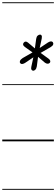

<svg xmlns="http://www.w3.org/2000/svg" viewBox="-25 -1250 496 1698"><path d="M423 -833.5 334 -782 404 -731.5Q417.5 -721.5 419.5 -711.2Q421.5 -701 415 -694Q408.5 -687 397.2 -686.5Q386 -686 372.5 -695.5L311.5 -747.5L300.5 -662.5Q297 -642.5 286.8 -632.8Q276.5 -623 266.5 -625Q257.5 -626.5 253 -634.5Q248.5 -642.5 252 -659.5L270 -743L196.5 -693.5Q184.5 -686.5 176 -684.8Q167.5 -683 161.8 -685.5Q156 -688 153 -693Q147.5 -701 152.2 -712.5Q157 -724 175.5 -736.5L262.5 -786.5L194 -835.5Q180 -846.5 179.2 -856.5Q178.5 -866.5 186 -874Q192.5 -881.5 201.5 -882.2Q210.5 -883 223 -873L283.5 -822L295 -906.5Q298 -926.5 308.5 -935.2Q319 -944 329.5 -944Q337.5 -944 342.5 -936.5Q347.5 -929 344 -908.5L326 -825.5L400.5 -875Q417.5 -885 427.8 -884Q438 -883 443 -875.5Q449 -867 445 -855.8Q441 -844.5 423 -833.5ZM423 -833.5 334 -782 404 -731.5Q417.5 -721.5 419.5 -711.2Q421.5 -701 415 -694Q408.5 -687 397.2 -686.5Q386 -686 372.5 -695.5L311.5 -747.5L300.5 -662.5Q297 -642.5 286.8 -632.8Q276.5 -623 266.5 -625Q257.5 -626.5 253 -634.5Q248.5 -642.5 252 -659.5L270 -743L196.5 -693.5Q184.5 -686.5 176 -684.8Q167.5 -683 161.8 -685.5Q156 -688 153 -693Q147.5 -701 152.2 -712.5Q157 -724 175.5 -736.5L262.5 -786.5L194 -835.5Q180 -846.5 179.2 -856.5Q178.5 -866.5 186 -874Q192.5 -881.5 201.5 -882.2Q210.5 -883 223 -873L283.5 -822L295 -906.5Q298 -926.5 308.5 -935.2Q319 -944 329.5 -944Q337.5 -944 342.5 -936.5Q347.5 -929 344 -908.5L326 -825.5L400.5 -875Q417.5 -885 427.8 -884Q438 -883 443 -875.5Q449 -867 445 -855.8Q441 -844.5 423 -833.5ZM-5 420.5H451.5V428.5H-5ZM-5 -16H451.5V0H-5ZM-5 -505.5H451.5V-497.5H-5ZM-5 -1230H451.5V-1222H-5Z"/></svg>

Font: Edu VIC WA NT Pre Guide
Style: Regular
Weight: 400
Designer: Tina and Corey Anderson, Eben Sorkin, Mirko Velimirovic
Foundry: Google for Education
Version: Version 1.000